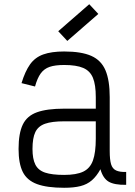

<svg xmlns="http://www.w3.org/2000/svg" viewBox="-20 -876 640 910"><path d="M284 14Q203 14 155.5 -3.5Q108 -21 88 -61Q68 -101 68 -170Q68 -244 88 -285.5Q108 -327 155.5 -344Q203 -361 284 -361H434V-416Q434 -474 420.5 -507Q407 -540 374.5 -554Q342 -568 284 -568Q241 -568 215 -559Q189 -550 173 -528Q157 -506 146 -466L82 -482Q99 -538 122.5 -571Q146 -604 185 -618Q224 -632 284 -632Q366 -632 413 -611Q460 -590 480 -542.5Q500 -495 500 -416V-160Q500 -119 506.5 -97.5Q513 -76 530.5 -68Q548 -60 578 -61V0Q522 1 495 -15Q468 -31 456 -74Q438 -41 415.5 -21.5Q393 -2 361.5 6Q330 14 284 14ZM284 -47Q342 -47 374.5 -62.5Q407 -78 420.5 -115.5Q434 -153 434 -219V-301H284Q226 -301 193.5 -289.5Q161 -278 147.5 -250Q134 -222 134 -170Q134 -123 147.5 -96Q161 -69 193.5 -58Q226 -47 284 -47ZM299 -682 256 -728 403 -856 446 -810Z"/></svg>

Font: Victor Mono Thin Light
Style: Regular
Weight: 300
Monospace: yes
Version: Version 1.561;gftools[0.9.30]